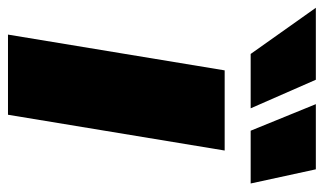

<svg xmlns="http://www.w3.org/2000/svg" viewBox="-244 -610 792 469"><g transform="rotate(90 151.5 -376.0)"><path d="M2 0 89.4 -529.3H285.2L197.8 0ZM236.8 -592.8 171.9 -752H331.1L365.7 -592.8ZM49.3 -592.8 -63.5 -752H112.3L182.1 -592.8Z"/></g></svg>

Font: Inter 24pt Black
Style: Italic
Weight: 900
Italic angle: -9.3988°
Designer: Rasmus Andersson
Foundry: rsms
Version: Version 4.001;git-66647c0bb